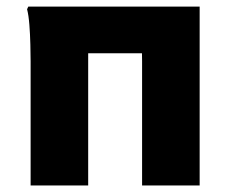

<svg xmlns="http://www.w3.org/2000/svg" viewBox="-20 -567 693 587"><path d="M414.4 0V-380.4Q414.4 -400.4 413.6 -431Q412.9 -461.6 410.6 -491.2Q408.3 -520.8 403.6 -538.8L407.3 -546.8H590.4V0ZM73.6 0V-380.4Q73.6 -400.4 72.8 -431Q72.1 -461.6 69.8 -491.2Q67.5 -520.8 62.8 -538.8L66.5 -546.8H249.6V0ZM153.2 -404.2V-546.8H477.2V-404.2Z"/></svg>

Font: Kufam
Style: Regular
Weight: 400
Designer: Wael Morcos, Artur Schmal
Foundry: Original Type
Version: Version 1.301; ttfautohint (v1.8.3)